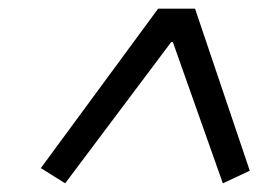

<svg xmlns="http://www.w3.org/2000/svg" viewBox="-20 -718 640 442"><path d="M555 -325 493 -296 378 -621H374L130 -296L74 -331L344 -698H429Z"/></svg>

Font: IBM Plex Sans
Style: Italic
Weight: 400
Italic angle: -11.31°
Designer: Mike Abbink, Paul van der Laan, Pieter van Rosmalen
Foundry: Bold Monday
Version: Version 3.201